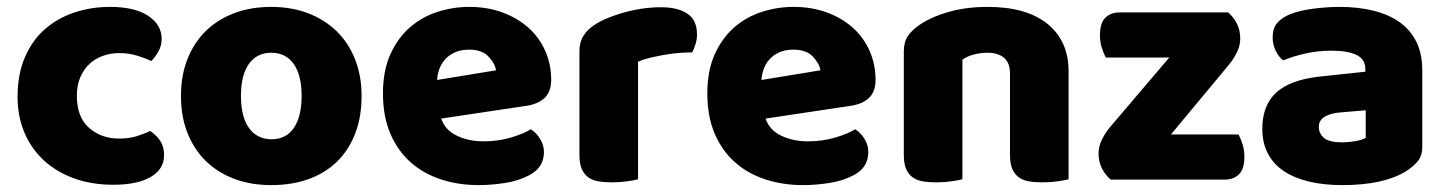

<svg xmlns="http://www.w3.org/2000/svg" viewBox="-20 -521 4198 557"><path d="M326 -367Q301 -367 278.5 -359Q256 -351 239.5 -335.5Q223 -320 213 -297Q203 -274 203 -243Q203 -181 238.5 -150Q274 -119 325 -119Q355 -119 377 -126Q399 -133 416 -141Q436 -127 446 -110.5Q456 -94 456 -71Q456 -30 417 -7.5Q378 15 309 15Q246 15 195 -3.5Q144 -22 107.5 -55.5Q71 -89 51 -136Q31 -183 31 -240Q31 -306 52.5 -355.5Q74 -405 111 -437Q148 -469 196.5 -485Q245 -501 299 -501Q371 -501 410 -475Q449 -449 449 -408Q449 -389 440 -372.5Q431 -356 419 -344Q402 -352 378 -359.5Q354 -367 326 -367Z M1029 -243Q1029 -181 1010 -132.5Q991 -84 956.5 -51Q922 -18 874 -1Q826 16 767 16Q708 16 660 -2Q612 -20 577.5 -53.5Q543 -87 524 -135Q505 -183 505 -243Q505 -302 524 -350Q543 -398 577.5 -431.5Q612 -465 660 -483Q708 -501 767 -501Q826 -501 874 -482.5Q922 -464 956.5 -430.5Q991 -397 1010 -349Q1029 -301 1029 -243ZM679 -243Q679 -182 702.5 -149.5Q726 -117 768 -117Q810 -117 832.5 -150Q855 -183 855 -243Q855 -303 832 -335.5Q809 -368 767 -368Q725 -368 702 -335.5Q679 -303 679 -243Z M1369 16Q1310 16 1259.5 -0.5Q1209 -17 1171.5 -50Q1134 -83 1112.5 -133Q1091 -183 1091 -250Q1091 -316 1112.5 -363.5Q1134 -411 1169 -441.5Q1204 -472 1249 -486.5Q1294 -501 1341 -501Q1394 -501 1437.5 -485Q1481 -469 1512.5 -441Q1544 -413 1561.5 -374Q1579 -335 1579 -289Q1579 -255 1560 -237Q1541 -219 1507 -214L1260 -177Q1271 -144 1305 -127.5Q1339 -111 1383 -111Q1424 -111 1460.5 -121.5Q1497 -132 1520 -146Q1536 -136 1547 -118Q1558 -100 1558 -80Q1558 -35 1516 -13Q1484 4 1444 10Q1404 16 1369 16ZM1341 -377Q1317 -377 1299.5 -369Q1282 -361 1271 -348.5Q1260 -336 1254.5 -320.5Q1249 -305 1248 -289L1419 -317Q1416 -337 1397 -357Q1378 -377 1341 -377Z M1831 -1Q1821 2 1799.5 5Q1778 8 1755 8Q1733 8 1715.5 5Q1698 2 1686 -7Q1674 -16 1667.5 -31.5Q1661 -47 1661 -72V-372Q1661 -395 1669.5 -411.5Q1678 -428 1694 -441Q1710 -454 1733.5 -464.5Q1757 -475 1784 -483Q1811 -491 1840 -495.5Q1869 -500 1898 -500Q1946 -500 1974 -481.5Q2002 -463 2002 -421Q2002 -407 1998 -393.5Q1994 -380 1988 -369Q1967 -369 1945 -367Q1923 -365 1902 -361Q1881 -357 1862.5 -352.5Q1844 -348 1831 -342Z M2310 16Q2251 16 2200.5 -0.5Q2150 -17 2112.5 -50Q2075 -83 2053.5 -133Q2032 -183 2032 -250Q2032 -316 2053.5 -363.5Q2075 -411 2110 -441.5Q2145 -472 2190 -486.5Q2235 -501 2282 -501Q2335 -501 2378.5 -485Q2422 -469 2453.5 -441Q2485 -413 2502.5 -374Q2520 -335 2520 -289Q2520 -255 2501 -237Q2482 -219 2448 -214L2201 -177Q2212 -144 2246 -127.5Q2280 -111 2324 -111Q2365 -111 2401.5 -121.5Q2438 -132 2461 -146Q2477 -136 2488 -118Q2499 -100 2499 -80Q2499 -35 2457 -13Q2425 4 2385 10Q2345 16 2310 16ZM2282 -377Q2258 -377 2240.5 -369Q2223 -361 2212 -348.5Q2201 -336 2195.5 -320.5Q2190 -305 2189 -289L2360 -317Q2357 -337 2338 -357Q2319 -377 2282 -377Z M2910 -308Q2910 -339 2892.5 -353.5Q2875 -368 2845 -368Q2825 -368 2805.5 -363Q2786 -358 2772 -348V-1Q2762 2 2740.5 5Q2719 8 2696 8Q2674 8 2656.5 5Q2639 2 2627 -7Q2615 -16 2608.5 -31.5Q2602 -47 2602 -72V-372Q2602 -399 2613.5 -416Q2625 -433 2645 -447Q2679 -471 2730.5 -486Q2782 -501 2845 -501Q2958 -501 3019 -451.5Q3080 -402 3080 -314V-1Q3070 2 3048.5 5Q3027 8 3004 8Q2982 8 2964.5 5Q2947 2 2935 -7Q2923 -16 2916.5 -31.5Q2910 -47 2910 -72Z M3202 0Q3186 -14 3176.5 -33Q3167 -52 3167 -76Q3167 -96 3176.5 -115.5Q3186 -135 3200 -152L3372 -354H3188Q3182 -365 3176.5 -382Q3171 -399 3171 -419Q3171 -454 3186.5 -469.5Q3202 -485 3228 -485H3543Q3559 -471 3568.5 -452Q3578 -433 3578 -409Q3578 -389 3568.5 -369.5Q3559 -350 3545 -333L3377 -131H3573Q3579 -120 3584.5 -103Q3590 -86 3590 -66Q3590 -31 3574.5 -15.5Q3559 0 3533 0Z M3874 -108Q3891 -108 3911.5 -111.5Q3932 -115 3942 -121V-201L3870 -195Q3842 -193 3824 -183Q3806 -173 3806 -153Q3806 -133 3821.5 -120.5Q3837 -108 3874 -108ZM3866 -501Q3920 -501 3964.5 -490Q4009 -479 4040.5 -456.5Q4072 -434 4089 -399.5Q4106 -365 4106 -318V-94Q4106 -68 4091.5 -51.5Q4077 -35 4057 -23Q3992 16 3874 16Q3821 16 3778.5 6Q3736 -4 3705.5 -24Q3675 -44 3658.5 -75Q3642 -106 3642 -147Q3642 -216 3683 -253Q3724 -290 3810 -299L3941 -313V-320Q3941 -349 3915.5 -361.5Q3890 -374 3842 -374Q3804 -374 3768 -366Q3732 -358 3703 -346Q3690 -355 3681 -373.5Q3672 -392 3672 -412Q3672 -438 3684.5 -453.5Q3697 -469 3723 -480Q3752 -491 3791.5 -496Q3831 -501 3866 -501Z"/></svg>

Font: Baloo Bhaijaan
Style: Regular
Weight: 400
Designer: Devika Bhansali and Ek Type
Foundry: Ek Type
Version: Version 1.443;PS 1.000;hotconv 16.6.51;makeotf.lib2.5.65220;